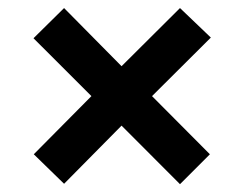

<svg xmlns="http://www.w3.org/2000/svg" viewBox="-20 -568 618 486"><path d="M142.2 -102.8 65.5 -177.5 211.4 -324.7 64.8 -471.2 142.2 -547.6 287.7 -400.4 435.6 -547.6 513.7 -472.9 364.8 -324.7 511.3 -177.5 435.6 -101.8 287.7 -250Z"/></svg>

Font: Noto Sans Oriya
Style: Regular
Weight: 400
Designer: Amélie Bonet and Sol Matas
Foundry: Google LLC
Version: Version 2.006